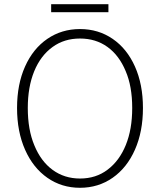

<svg xmlns="http://www.w3.org/2000/svg" viewBox="-20 -879 760 912"><path d="M61 -366Q61 -478 99 -563Q137 -648 205 -694.5Q273 -741 360 -741Q447 -741 515 -694.5Q583 -648 621 -563Q659 -478 659 -366Q659 -254 621 -168Q583 -82 515 -34.5Q447 13 360 13Q273 13 205 -34.5Q137 -82 99 -168Q61 -254 61 -366ZM491 -73Q547 -115 577.5 -190Q608 -265 608 -366Q608 -469 577 -541Q546 -616 490.5 -656Q435 -696 360 -696Q285 -696 230 -656Q173 -615 142.5 -540.5Q112 -466 112 -366Q112 -263 143 -189Q174 -113 230 -72Q286 -31 360 -31Q436 -31 491 -73ZM223 -859H495V-821H223Z"/></svg>

Font: Merged Yaku Han JP ExtraLight
Style: Regular
Weight: 250
Designer: Ryoko NISHIZUKA 西塚涼子 (kana, bopomofo & ideographs); Paul D. Hunt (Latin, Greek & Cyrillic); Sandoll Communications 산돌커뮤니
Foundry: Adobe
Version: Version 2.004